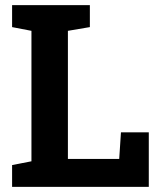

<svg xmlns="http://www.w3.org/2000/svg" viewBox="-20 -731 626 751"><path d="M446.3 -109.4 453.1 -213.4H562V0H27.3V-85.4L103 -100.1V-610.4L27.3 -625V-710.9H331.5V-625L245.6 -610.4V-109.4Z"/></svg>

Font: Battambang
Style: Bold
Weight: 700
Designer: Danh Hong
Version: Version 8.002; ttfautohint (v1.8.3)